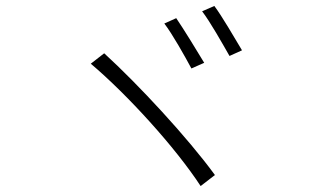

<svg xmlns="http://www.w3.org/2000/svg" viewBox="-20 -742 1040 645"><path d="M659 -704C686 -669 727 -596 751 -554L793 -573C769 -613 725 -689 700 -722ZM532 -663C559 -628 601 -553 623 -512L666 -531C642 -571 596 -646 572 -681ZM285 -528C408 -424 569 -247 654 -117L702 -154C611 -279 445 -458 330 -563Z"/></svg>

Font: Spoqa Han Sans Neo Light
Style: Regular
Weight: 300
Designer: [Spoqa Han Sans Neo] Dong-huui Kim  Younghwa Kang  Yujin Lee  [Noto Sans] Ryoko NISHIZUKA  (kana & ideographs); Paul D. 
Foundry: Spoqa (http://www.spoqa-han-sans.com)
Version: Version 1.000